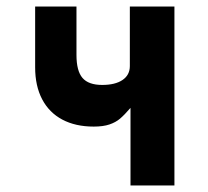

<svg xmlns="http://www.w3.org/2000/svg" viewBox="-20 -570 640 590"><path d="M381 -238.5Q362.5 -217 349 -205.5Q335.5 -194 316.2 -187.5Q297 -181 268 -181Q212 -181 171.5 -202.5Q131 -224 109.5 -265Q88 -306 88 -363V-550H215V-401Q215 -352 233.5 -330.5Q252 -309 294 -309Q334 -309 356.5 -324.2Q379 -339.5 379 -367V-550H516V0H381Z"/></svg>

Font: JuliaMono Black
Style: Regular
Weight: 900
Monospace: yes
Designer: cormullion
Foundry: corm
Version: Version 0.054; ttfautohint (v1.8.4)